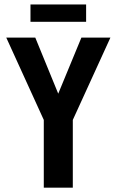

<svg xmlns="http://www.w3.org/2000/svg" viewBox="-20 -860 535 880"><path d="M180.7 0H313.7V-310.3L486.1 -687.7H353.1L246.9 -430.7L141.7 -687.7H8.7L180.7 -310.3ZM119.7 -760H374.7V-839.6H119.7Z"/></svg>

Font: Secuela Black
Style: Regular
Weight: 900
Designer: Fernando Haro
Foundry: deFharo
Version: Version 1.704